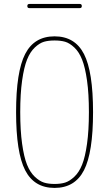

<svg xmlns="http://www.w3.org/2000/svg" viewBox="-20 -920 540 950"><path d="M302.2 -713.4Q280.3 -719.7 250 -719.7Q219.7 -719.7 197.8 -713.4Q175.8 -707 152.3 -685.1Q128.9 -663.1 113.8 -625Q98.6 -586.9 89.4 -521.5Q80.1 -456.1 80.1 -365.2Q80.1 -274.4 89.4 -208.5Q98.6 -142.6 113.8 -105Q128.9 -67.4 152.3 -45.4Q175.8 -23.4 197.8 -16.6Q219.7 -9.8 250 -9.8Q280.3 -9.8 302.2 -16.6Q324.2 -23.4 347.7 -45.4Q371.1 -67.4 386.2 -105Q401.4 -142.6 410.6 -208.5Q419.9 -274.4 419.9 -365.2Q419.9 -456.1 410.6 -521.5Q401.4 -586.9 386.2 -625Q371.1 -663.1 347.7 -685.1Q324.2 -707 302.2 -713.4ZM395.5 -77.6Q350.6 9.8 250 9.8Q149.4 9.8 104.5 -77.6Q59.6 -165 59.6 -365.2Q59.6 -565.4 104.5 -652.8Q149.4 -740.2 250 -740.2Q350.6 -740.2 395.5 -652.8Q440.4 -565.4 440.4 -365.2Q440.4 -165 395.5 -77.6ZM125 -879.9Q115.2 -879.9 115.2 -890.1Q115.2 -900.4 125 -900.4H375Q384.8 -900.4 384.8 -890.1Q384.8 -879.9 375 -879.9Z"/></svg>

Font: Rounded Mgen+ 1mn thin
Style: Regular
Weight: 100
Designer: [Source Han Sans]
Ryoko NISHIZUKA  (kana & ideographs); Paul D. Hunt (Latin, Greek & Cyrillic); Wenlong ZHANG  (bopomofo
Version: Version 1.059.20150602